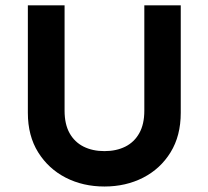

<svg xmlns="http://www.w3.org/2000/svg" viewBox="-20 -676 771 710"><path d="M366.2 13.7Q287.1 13.7 223.1 -19Q159.2 -51.8 121.1 -112.8Q83 -173.8 83 -258.8V-656.2H218.8V-266.6Q218.8 -216.8 237.3 -183.6Q255.9 -150.4 289.1 -133.8Q322.3 -117.2 366.2 -117.2Q410.2 -117.2 443.4 -133.8Q476.6 -150.4 495.1 -183.6Q513.7 -216.8 513.7 -266.6V-656.2H648.4V-258.8Q648.4 -173.8 610.8 -112.8Q573.2 -51.8 509.3 -19Q445.3 13.7 366.2 13.7Z"/></svg>

Font: Sen
Style: Bold
Weight: 700
Designer: Kosal Sen, Philatype
Foundry: Philatype
Version: Version 2.000;gftools[0.9.31]